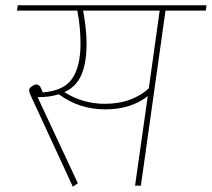

<svg xmlns="http://www.w3.org/2000/svg" viewBox="-20 -701 800 725"><path d="M757 -661H605L512 0H490L538 -338Q474 -288 378 -288Q279 -288 202 -345Q167 -334 122 -334L274 -9L255 4L97 -338Q96 -341 93 -348Q90 -355 90 -360Q90 -368 100 -375Q110 -382 118 -382Q132 -382 141 -352Q221 -358 252.5 -404Q284 -450 284 -536Q284 -599 272 -661H44L47 -681H760ZM583 -661H294Q307 -590 307 -531Q306 -460 286.5 -416.5Q267 -373 223 -353Q293 -309 376 -309Q430 -309 473 -325.5Q516 -342 542 -368Z"/></svg>

Font: FiraGO Thin
Style: Italic
Weight: 100
Italic angle: -8°
Designer: bBox Type GmbH
Foundry: bBox Type GmbH
Version: Version 1.001